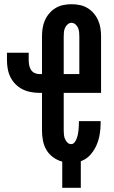

<svg xmlns="http://www.w3.org/2000/svg" viewBox="-20 -763 540 910"><path d="M363 127H275V3Q252 -3 232 -17.5Q212 -32 200 -52.5Q188 -73 183.5 -97Q179 -121 179 -145V-323H165Q145 -323 124.5 -327Q104 -331 85.5 -340.5Q67 -350 52.5 -365Q38 -380 29 -398.5Q20 -417 16.5 -437.5Q13 -458 13 -479V-513H116V-479Q116 -467 118 -455.5Q120 -444 126 -433.5Q132 -423 143 -417.5Q154 -412 165 -412H179V-590Q179 -610 182 -629.5Q185 -649 193 -667Q201 -685 214 -700Q227 -715 243.5 -725Q260 -735 279.5 -739Q299 -743 319 -743Q339 -743 358.5 -739Q378 -735 394.5 -725Q411 -715 424 -700Q437 -685 445 -667Q453 -649 456 -629.5Q459 -610 459 -590V-323H282V-145Q282 -135 283 -124.5Q284 -114 288 -104.5Q292 -95 299.5 -87.5Q307 -80 317 -80Q327 -80 333.5 -88.5Q340 -97 343.5 -106.5Q347 -116 349 -125.5Q351 -135 352 -145Q353 -155 353.5 -165Q354 -175 354 -185V-189H457V-180Q457 -153 452.5 -126Q448 -99 437 -74Q426 -49 407.5 -28.5Q389 -8 363 1ZM356 -412V-590Q356 -601 355 -611Q354 -621 350 -630.5Q346 -640 337.5 -647.5Q329 -655 319 -655Q309 -655 300.5 -647.5Q292 -640 288 -630.5Q284 -621 283 -611Q282 -601 282 -590V-412Z"/></svg>

Font: Iosevka Term
Style: Bold
Weight: 700
Monospace: yes
Designer: Belleve Invis
Foundry: Belleve Invis
Version: Version 30.0.1